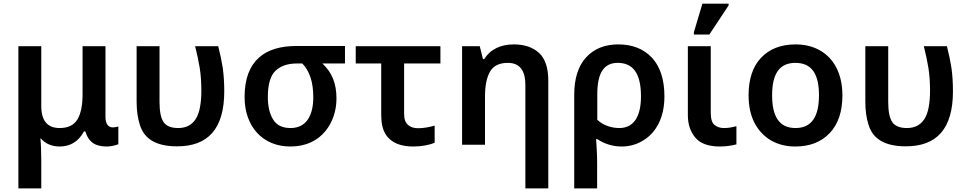

<svg xmlns="http://www.w3.org/2000/svg" viewBox="-20 -796 5324 1056"><path d="M207 240.2V84C207 62.5 206.5 40 205.6 17.1C204.6 -6.3 203.6 -23.4 202.1 -34.2H205.1C228 -7.3 262.7 9.8 308.1 9.8C367.2 9.8 412.1 -18.1 441.9 -73.2H449.2C468.8 -10.3 507.8 9.8 567.9 9.8C578.6 9.8 590.3 8.3 603.5 5.4C616.7 2.4 625.5 -0.5 630.9 -2.9V-100.1C625.5 -98.6 610.4 -95.2 601.1 -95.2C579.6 -95.2 560.1 -109.4 560.1 -151.9V-542H434.1V-276.9C434.1 -216.8 424.8 -171.4 406.2 -139.6C387.2 -107.9 354.5 -91.8 308.1 -91.8C240.7 -91.8 207 -132.3 207 -212.9V-542H81.1V240.2Z M954.1 8.8C1123.5 8.8 1213.4 -86.4 1213.4 -293.9C1213.4 -342.3 1210.4 -385.3 1205.1 -422.9C1199.2 -460.4 1190.9 -500 1180.2 -542H1053.2C1064 -499.5 1072.3 -459.5 1078.6 -421.9C1084.5 -384.3 1087.4 -342.8 1087.4 -297.9C1087.4 -224.6 1076.7 -171.9 1055.7 -140.1C1034.2 -107.9 1002.4 -91.8 960.4 -91.8C920.9 -91.8 894 -103 879.4 -125C864.7 -147 857.4 -183.6 857.4 -234.9V-542H731.4V-236.8C731.4 -189 737.3 -146.5 749 -109.9C772 -35.6 833 8.8 954.1 8.8Z M1576.2 9.8C1664.6 9.8 1727.1 -23.4 1769 -74.2C1811 -124.5 1830.6 -189.9 1830.6 -253.9C1830.6 -336.4 1806.6 -396.5 1753.4 -446.8H1877.4V-543H1609.4C1438.5 -543 1325.2 -463.9 1325.2 -262.2C1325.2 -99.6 1425.3 9.8 1576.2 9.8ZM1578.1 -91.8C1532.7 -91.8 1501 -107.4 1481.9 -139.2C1462.9 -170.4 1453.1 -211.4 1453.1 -262.2C1453.1 -331.1 1466.8 -378.9 1494.6 -406.2C1522.5 -433.1 1561.5 -446.8 1612.3 -446.8H1642.6C1683.1 -405.3 1703.1 -343.8 1703.1 -261.2C1703.1 -167 1668.9 -91.8 1578.1 -91.8Z M2253.4 9.8C2300.3 9.8 2343.8 1 2370.6 -11.2V-105C2342.8 -97.2 2312 -90.8 2279.3 -90.8C2234.4 -90.8 2202.6 -113.3 2202.6 -168V-446.8H2402.3V-542H1936.5V-446.8H2076.7V-165C2076.7 -119.1 2084.5 -83.5 2100.6 -58.1C2132.3 -7.3 2188.5 9.8 2253.4 9.8Z M2995.6 240.2V-353C2995.6 -422.9 2978.5 -473.6 2944.8 -504.9C2910.6 -536.1 2864.3 -551.8 2805.7 -551.8C2737.3 -551.8 2678.2 -527.3 2643.6 -471.2H2636.2L2618.7 -542H2521.5V0H2647.5V-265.1C2647.5 -324.2 2656.7 -370.1 2675.3 -402.3C2693.4 -434.1 2726.1 -450.2 2773.4 -450.2C2837.4 -450.2 2869.6 -409.7 2869.6 -328.1V240.2Z M3264.2 240.2V101.1C3264.2 77.1 3263.7 52.7 3262.2 27.8C3260.7 2.9 3259.8 -16.6 3258.3 -30.8H3265.1C3302.7 -5.9 3347.2 9.8 3399.4 9.8C3441.4 9.8 3480.5 -1 3516.1 -22.5C3587.4 -64.9 3634.3 -147 3634.3 -266.1C3634.3 -358.4 3611.3 -429.2 3565.9 -478.5C3520 -527.3 3458 -551.8 3380.4 -551.8C3306.2 -551.8 3247.1 -527.8 3203.6 -480.5C3160.2 -433.1 3138.2 -364.3 3138.2 -273.9V240.2ZM3386.2 -91.8C3340.8 -91.8 3295.9 -107.9 3265.1 -137.2V-277.8C3265.1 -397 3302.7 -450.2 3377.4 -450.2C3460 -450.2 3505.4 -395 3505.4 -266.1C3505.4 -147 3460 -91.8 3386.2 -91.8Z M3881.3 -606 3987.3 -766.1V-775.9H3843.3L3796.4 -619.1V-606ZM3939.9 9.8C3973.6 9.8 4007.3 4.4 4030.3 -2V-102.1C4007.3 -95.7 3987.8 -91.8 3960.9 -91.8C3940.4 -91.8 3923.3 -97.7 3909.7 -108.9C3896 -120.1 3889.2 -142.6 3889.2 -175.8V-542H3763.2V-163.1C3763.2 -112.8 3776.9 -71.8 3804.2 -39.1C3831.5 -6.3 3877 9.8 3939.9 9.8Z M4613.3 -272C4613.3 -451.7 4505.9 -551.8 4356.4 -551.8C4276.4 -551.8 4213.4 -527.8 4167 -479.5C4120.6 -431.2 4097.2 -362.3 4097.2 -272C4097.2 -211.9 4108.4 -161.1 4130.4 -119.1C4174.8 -35.2 4254.4 9.8 4353.5 9.8C4433.1 9.8 4496.6 -14.6 4543.5 -64C4589.8 -112.8 4613.3 -182.1 4613.3 -272ZM4226.6 -272C4226.6 -386.7 4264.6 -450.2 4354.5 -450.2C4446.3 -450.2 4484.4 -386.7 4484.4 -272C4484.4 -157.2 4445.8 -91.8 4355.5 -91.8C4264.2 -91.8 4226.6 -157.2 4226.6 -272Z M4961.9 8.8C5131.3 8.8 5221.2 -86.4 5221.2 -293.9C5221.2 -342.3 5218.3 -385.3 5212.9 -422.9C5207 -460.4 5198.7 -500 5188 -542H5061C5071.8 -499.5 5080.1 -459.5 5086.4 -421.9C5092.3 -384.3 5095.2 -342.8 5095.2 -297.9C5095.2 -224.6 5084.5 -171.9 5063.5 -140.1C5042 -107.9 5010.3 -91.8 4968.3 -91.8C4928.7 -91.8 4901.9 -103 4887.2 -125C4872.6 -147 4865.2 -183.6 4865.2 -234.9V-542H4739.3V-236.8C4739.3 -189 4745.1 -146.5 4756.8 -109.9C4779.8 -35.6 4840.8 8.8 4961.9 8.8Z"/></svg>

Font: Noto Reveo Sans
Style: Regular
Weight: 600
Designer: Monotype Design Team
Foundry: Monotype Imaging Inc.
Version: Version 2.007